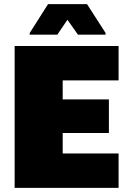

<svg xmlns="http://www.w3.org/2000/svg" viewBox="-20 -911 643 931"><path d="M51 0V-688H555V-521H284V-429H508V-266H284V-167H555V0ZM124 -743V-751L213 -891H402L492 -751V-743H358L307 -815L258 -743Z"/></svg>

Font: Saira Black
Style: Regular
Weight: 900
Designer: Hector Gatti with collaboration of the Omnibus-Type team
Foundry: Omnibus-Type
Version: Version 1.100; ttfautohint (v1.8.3)